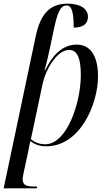

<svg xmlns="http://www.w3.org/2000/svg" viewBox="-28 -790 596 1050"><path d="M168 -595 -8 240H173L175 230H159C122 230 96 225 96 191C96 179 101 154 104 142L127 35C131 15 133 3 138 -18C163 0 188 10 225 10C411 10 508 -222 508 -372C508 -485 466 -546 392 -546C310 -546 257 -484 219 -406H216C227 -446 236 -484 245 -527L265 -622C285 -716 299 -760 337 -760C368 -760 375 -710 375 -639C425 -639 453 -659 453 -698C453 -741 413 -770 341 -770C241 -770 193 -709 168 -595ZM219 -1C179 -1 155 -18 141 -29L206 -336C220 -403 281 -517 350 -517C400 -517 414 -459 414 -379C414 -230 339 -1 219 -1Z"/></svg>

Font: Noto Serif Display SemiCondensed
Style: Italic
Weight: 400
Width: 4
Italic angle: -12°
Designer: Monotype Design Team
Foundry: Monotype Imaging Inc.
Version: Version 2.009